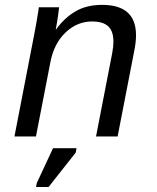

<svg xmlns="http://www.w3.org/2000/svg" viewBox="-20 -558 640 785"><path d="M372.6 0 438.5 -339.4Q443.8 -367.7 443.8 -387.2Q443.8 -430.2 422.6 -450.2Q401.4 -470.2 356.4 -470.2Q295.9 -470.2 248.8 -426Q201.7 -381.8 186.5 -306.2L127 0H39.1L119.6 -415.5Q123 -432.1 126.2 -450.4Q129.4 -468.8 132.1 -485.1Q134.8 -501.5 136.7 -513.2Q138.7 -524.9 138.7 -528.3H221.7Q221.7 -525.4 217.5 -495.4Q213.4 -465.3 208 -438H209.5Q242.7 -484.4 288.1 -511.2Q333.5 -538.1 397.9 -538.1Q536.1 -538.1 536.1 -414.1Q536.1 -386.2 529.3 -352.1L460.9 0ZM127.4 206.5 130.4 190.4 196.8 47.9H293L289.6 65.9L178.7 206.5Z"/></svg>

Font: Liberation Mono
Style: Italic
Weight: 400
Italic angle: -12°
Monospace: yes
Designer: Steve Matteson
Foundry: Ascender Corporation
Version: Version 2.1.5